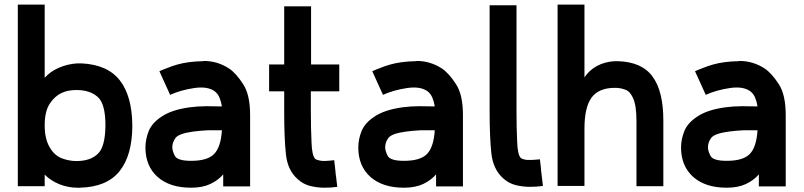

<svg xmlns="http://www.w3.org/2000/svg" viewBox="-20 -832 3591 858"><path d="M344.7 -548.8Q460.9 -543 515.6 -472.7Q570.3 -402.3 571.3 -271.5Q571.3 -137.7 513.7 -66.4Q457 3.9 336.9 6.8Q333 6.8 330.1 6.8Q327.1 6.8 324.2 6.8Q285.2 6.8 245.1 -8.8Q205.1 -25.4 179.7 -51.8Q179.7 -34.2 179.7 0Q139.6 0 59.6 0Q59.6 -270.5 59.6 -811.5Q99.6 -811.5 179.7 -811.5Q179.7 -759.8 179.7 -752.9Q179.7 -746.1 179.7 -699.2Q179.7 -687.5 179.7 -670.9Q179.7 -655.3 179.7 -633.8Q179.7 -606.4 179.7 -570.3Q179.7 -533.2 179.7 -484.4Q205.1 -512.7 243.2 -529.3Q281.2 -545.9 325.2 -548.8Q330.1 -548.8 335 -548.8Q338.9 -548.8 344.7 -548.8ZM321.3 -112.3Q382.8 -112.3 416 -143.6Q450.2 -173.8 451.2 -271.5Q451.2 -368.2 417 -398.4Q382.8 -429.7 321.3 -429.7Q304.7 -429.7 287.1 -426.8Q270.5 -423.8 253.9 -416Q223.6 -401.4 202.1 -368.2Q179.7 -334 179.7 -271.5Q179.7 -237.3 186.5 -211.9Q193.4 -186.5 205.1 -168.9Q225.6 -135.7 257.8 -124Q290 -112.3 321.3 -112.3Z M1097.7 -314.5Q1097.7 -209 1097.7 1Q1057.6 1 977.5 1Q977.5 -16.6 977.5 -52.7Q955.1 -26.4 919.9 -9.8Q884.8 6.8 834 6.8Q834 6.8 834 6.8Q833 6.8 833 6.8Q739.3 6.8 684.6 -41Q629.9 -89.8 629.9 -172.9Q629.9 -209 644.5 -246.1Q659.2 -282.2 700.2 -309.6Q722.7 -325.2 753.9 -335.9Q786.1 -346.7 828.1 -352.5Q864.3 -357.4 903.3 -357.4Q942.4 -357.4 971.7 -356.4Q968.8 -376 960.9 -395.5Q953.1 -414.1 938.5 -424.8Q906.2 -447.3 847.7 -438.5Q788.1 -429.7 740.2 -408.2Q724.6 -443.4 692.4 -513.7Q704.1 -519.5 725.6 -527.3Q746.1 -536.1 773.4 -543.9Q823.2 -557.6 886.7 -558.6Q888.7 -559.6 891.6 -559.6Q951.2 -559.6 1002.9 -526.4Q1035.2 -504.9 1066.4 -456.1Q1097.7 -409.2 1097.7 -317.4Q1097.7 -316.4 1097.7 -314.5ZM971.7 -250Q961.9 -250 950.2 -250Q932.6 -250 910.2 -250Q873 -248 843.8 -244.1Q779.3 -235.4 764.6 -215.8Q750 -196.3 750 -172.9Q750 -159.2 760.7 -136.7Q771.5 -113.3 834 -113.3Q907.2 -113.3 936.5 -143.6Q966.8 -173.8 971.7 -250Z M1496.1 -423.8Q1454.1 -423.8 1369.1 -423.8Q1369.1 -406.2 1369.1 -405.3Q1369.1 -404.3 1369.1 -374Q1369.1 -367.2 1369.1 -356.4Q1369.1 -346.7 1369.1 -333Q1369.1 -257.8 1372.1 -196.3Q1374 -134.8 1389.6 -121.1Q1392.6 -118.2 1410.2 -114.3Q1426.8 -110.4 1473.6 -116.2Q1475.6 -91.8 1476.6 -90.8Q1476.6 -89.8 1480.5 -50.8Q1482.4 -42 1483.4 -28.3Q1485.4 -14.6 1487.3 2.9Q1472.7 4.9 1459 5.9Q1444.3 6.8 1429.7 6.8Q1397.5 6.8 1366.2 -1Q1335 -8.8 1310.5 -31.2Q1265.6 -70.3 1257.8 -141.6Q1250 -212.9 1250 -333Q1250 -363.3 1250 -423.8Q1227.5 -423.8 1182.6 -423.8Q1182.6 -444.3 1182.6 -485.4Q1182.6 -504.9 1182.6 -543.9Q1205.1 -543.9 1250 -543.9Q1250 -630.9 1250 -803.7Q1290 -803.7 1370.1 -803.7Q1370.1 -717.8 1370.1 -543.9Q1412.1 -543.9 1496.1 -543.9Q1496.1 -503.9 1496.1 -423.8Z M2048.8 -314.5Q2048.8 -209 2048.8 1Q2008.8 1 1928.7 1Q1928.7 -16.6 1928.7 -52.7Q1906.2 -26.4 1871.1 -9.8Q1835.9 6.8 1785.2 6.8Q1785.2 6.8 1785.2 6.8Q1784.2 6.8 1784.2 6.8Q1690.4 6.8 1635.7 -41Q1581.1 -89.8 1581.1 -172.9Q1581.1 -209 1595.7 -246.1Q1610.4 -282.2 1651.4 -309.6Q1673.8 -325.2 1705.1 -335.9Q1737.3 -346.7 1779.3 -352.5Q1815.4 -357.4 1854.5 -357.4Q1893.6 -357.4 1922.9 -356.4Q1919.9 -376 1912.1 -395.5Q1904.3 -414.1 1889.6 -424.8Q1857.4 -447.3 1798.8 -438.5Q1739.3 -429.7 1691.4 -408.2Q1675.8 -443.4 1643.6 -513.7Q1655.3 -519.5 1676.8 -527.3Q1697.3 -536.1 1724.6 -543.9Q1774.4 -557.6 1837.9 -558.6Q1839.8 -559.6 1842.8 -559.6Q1902.3 -559.6 1954.1 -526.4Q1986.3 -504.9 2017.6 -456.1Q2048.8 -409.2 2048.8 -317.4Q2048.8 -316.4 2048.8 -314.5ZM1922.9 -250Q1913.1 -250 1901.4 -250Q1883.8 -250 1861.3 -250Q1824.2 -248 1794.9 -244.1Q1730.5 -235.4 1715.8 -215.8Q1701.2 -196.3 1701.2 -172.9Q1701.2 -159.2 1711.9 -136.7Q1722.7 -113.3 1785.2 -113.3Q1858.4 -113.3 1887.7 -143.6Q1918 -173.8 1922.9 -250Z M2228.5 -35.2Q2183.6 -75.2 2175.8 -146.5Q2168 -216.8 2168 -336.9Q2168 -408.2 2168 -460.9Q2168 -513.7 2168 -551.8Q2168 -583 2168 -605.5Q2168 -628.9 2168 -645.5Q2168 -700.2 2168 -712.9Q2168 -726.6 2168 -761.7Q2168 -770.5 2168 -781.2Q2168 -793 2168 -808.6Q2208 -808.6 2288.1 -808.6Q2288.1 -651.4 2288.1 -336.9Q2288.1 -262.7 2291 -200.2Q2293 -137.7 2308.6 -125Q2311.5 -122.1 2328.1 -118.2Q2344.7 -115.2 2392.6 -120.1Q2394.5 -102.5 2396.5 -88.9Q2397.5 -75.2 2398.4 -66.4Q2403.3 -27.3 2403.3 -26.4Q2403.3 -25.4 2406.2 -1Q2392.6 0 2377 2Q2362.3 2.9 2347.7 2.9Q2315.4 2.9 2284.2 -4.9Q2252.9 -12.7 2228.5 -35.2Z M2740.2 -558.6Q2848.6 -555.7 2896.5 -489.3Q2944.3 -423.8 2944.3 -293.9Q2944.3 -292 2944.3 -290Q2944.3 -193.4 2944.3 0Q2904.3 0 2824.2 0Q2824.2 -45.9 2824.2 -52.7Q2824.2 -58.6 2824.2 -100.6Q2824.2 -110.4 2824.2 -125Q2824.2 -138.7 2824.2 -158.2Q2824.2 -181.6 2824.2 -213.9Q2824.2 -246.1 2824.2 -290Q2824.2 -327.1 2820.3 -352.5Q2816.4 -377.9 2808.6 -394.5Q2794.9 -424.8 2773.4 -431.6Q2752 -439.5 2728.5 -439.5Q2656.2 -439.5 2624 -396.5Q2591.8 -352.5 2591.8 -256.8Q2591.8 -171.9 2591.8 -1Q2551.8 -1 2471.7 -1Q2471.7 -271.5 2471.7 -811.5Q2511.7 -811.5 2591.8 -811.5Q2591.8 -759.8 2591.8 -752.9Q2591.8 -746.1 2591.8 -699.2Q2591.8 -687.5 2591.8 -671.9Q2591.8 -656.2 2591.8 -634.8Q2591.8 -608.4 2591.8 -571.3Q2591.8 -535.2 2591.8 -486.3Q2612.3 -517.6 2647.5 -537.1Q2683.6 -556.6 2728.5 -558.6Q2731.4 -558.6 2734.4 -558.6Q2738.3 -558.6 2740.2 -558.6Z M3491.2 -314.5Q3491.2 -209 3491.2 1Q3451.2 1 3371.1 1Q3371.1 -16.6 3371.1 -52.7Q3348.6 -26.4 3313.5 -9.8Q3278.3 6.8 3227.5 6.8Q3227.5 6.8 3227.5 6.8Q3226.6 6.8 3226.6 6.8Q3132.8 6.8 3078.1 -41Q3023.4 -89.8 3023.4 -172.9Q3023.4 -209 3038.1 -246.1Q3052.7 -282.2 3093.8 -309.6Q3116.2 -325.2 3147.5 -335.9Q3179.7 -346.7 3221.7 -352.5Q3257.8 -357.4 3296.9 -357.4Q3335.9 -357.4 3365.2 -356.4Q3362.3 -376 3354.5 -395.5Q3346.7 -414.1 3332 -424.8Q3299.8 -447.3 3241.2 -438.5Q3181.6 -429.7 3133.8 -408.2Q3118.2 -443.4 3085.9 -513.7Q3097.7 -519.5 3119.1 -527.3Q3139.6 -536.1 3167 -543.9Q3216.8 -557.6 3280.3 -558.6Q3282.2 -559.6 3285.2 -559.6Q3344.7 -559.6 3396.5 -526.4Q3428.7 -504.9 3460 -456.1Q3491.2 -409.2 3491.2 -317.4Q3491.2 -316.4 3491.2 -314.5ZM3365.2 -250Q3355.5 -250 3343.8 -250Q3326.2 -250 3303.7 -250Q3266.6 -248 3237.3 -244.1Q3172.9 -235.4 3158.2 -215.8Q3143.6 -196.3 3143.6 -172.9Q3143.6 -159.2 3154.3 -136.7Q3165 -113.3 3227.5 -113.3Q3300.8 -113.3 3330.1 -143.6Q3360.4 -173.8 3365.2 -250Z"/></svg>

Font: Seiden_Sans_Regular
Style: Regular
Weight: 400
Designer: Kevin Beronilla
Version: Version 1.0